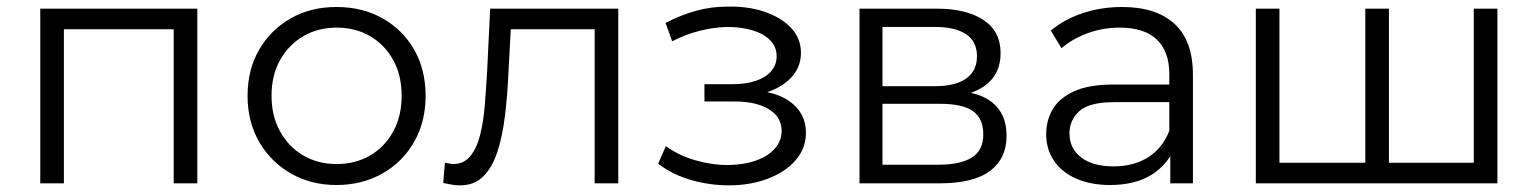

<svg xmlns="http://www.w3.org/2000/svg" viewBox="-20 -551 4621 577"><path d="M101 0V-525H573V0H502V-463H172V0Z M991 -58Q1048 -58 1092 -83.5Q1136 -109 1161.5 -155.5Q1187 -202 1187 -263Q1187 -325 1161.5 -371Q1136 -417 1092 -442.5Q1048 -468 992 -468Q936 -468 892 -442.5Q848 -417 822 -371Q796 -325 796 -263Q796 -202 822 -155.5Q848 -109 892 -83.5Q936 -58 991 -58ZM991 5Q915 5 854.5 -29.5Q794 -64 759 -124.5Q724 -185 724 -263Q724 -342 759 -402Q794 -462 854 -496Q914 -530 991 -530Q1069 -530 1129.5 -496Q1190 -462 1224.5 -402Q1259 -342 1259 -263Q1259 -185 1224.5 -124.5Q1190 -64 1129 -29.5Q1068 5 991 5Z M1312 -1 1317 -62Q1324 -61 1330.5 -59.5Q1337 -58 1342 -58Q1374 -58 1393.5 -82Q1413 -106 1423 -146Q1433 -186 1437 -236.5Q1441 -287 1444 -338L1453 -525H1838V0H1767V-463H1515L1508 -333Q1505 -265 1497.5 -203Q1490 -141 1474.5 -94Q1459 -47 1432 -20.5Q1405 6 1363 6Q1351 6 1338.5 4Q1326 2 1312 -1Z M2170 6Q2235 6 2287.5 -14Q2340 -34 2371 -69.5Q2402 -105 2402 -152Q2402 -212 2352 -247Q2325 -266 2286 -274Q2293 -277 2299 -279Q2339 -295 2363 -324Q2387 -353 2387 -392Q2387 -436 2357 -467.5Q2327 -499 2276.5 -516Q2226 -533 2163 -531Q2117 -531 2071.5 -518.5Q2026 -506 1980 -482L2000 -427Q2041 -448 2083 -458.5Q2125 -469 2164 -470Q2207 -470 2241 -460Q2275 -450 2294.5 -430Q2314 -410 2314 -382Q2314 -356 2297.5 -337Q2281 -318 2251 -308Q2221 -298 2182 -298H2097V-246H2187Q2253 -246 2291 -222.5Q2329 -199 2329 -157Q2329 -128 2309 -105Q2289 -82 2253 -69Q2217 -56 2168 -55Q2119 -55 2069 -69.5Q2019 -84 1981 -112L1958 -59Q2001 -26 2057 -10Q2113 6 2170 6Z M2632 -292H2790Q2851 -292 2883.5 -315Q2916 -338 2916 -382Q2916 -426 2883.5 -448Q2851 -470 2790 -470H2632ZM2632 -56H2799Q2866 -56 2900.5 -77.5Q2935 -99 2935 -147Q2935 -195 2904 -217Q2873 -239 2806 -239H2632ZM2563 0V-525H2795Q2884 -525 2935.5 -491Q2987 -457 2987 -391Q2987 -327 2938 -292Q2920 -280 2898 -272Q2937 -263 2961 -244Q3005 -209 3005 -143Q3005 -75 2955.5 -37.5Q2906 0 2802 0Z M3316 5Q3257 5 3213.5 -14.5Q3170 -34 3147 -68.5Q3124 -103 3124 -148Q3124 -189 3143.5 -222.5Q3163 -256 3207.5 -276.5Q3252 -297 3327 -297H3494V-329Q3494 -396 3456.5 -432Q3419 -468 3345 -468Q3294 -468 3248 -451Q3202 -434 3170 -406L3138 -459Q3178 -493 3234 -511.5Q3290 -530 3352 -530Q3454 -530 3509.5 -479.5Q3565 -429 3565 -326V0H3497V-82Q3477 -49 3441 -26Q3391 5 3316 5ZM3494 -244H3329Q3253 -244 3223.5 -217Q3194 -190 3194 -150Q3194 -105 3229 -78Q3264 -51 3327 -51Q3387 -51 3430.5 -78.5Q3474 -106 3494 -158Z M3825 -62H4083V-525H4154V-62H4409V-525H4480V0H3754V-525H3825Z"/></svg>

Font: Modern
Style: Small
Weight: 400
Designer: Julieta Ulanovsky
Foundry: Julieta Ulanovsky
Version: Version 8.000